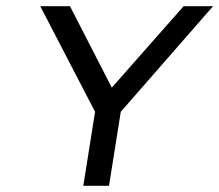

<svg xmlns="http://www.w3.org/2000/svg" viewBox="-20 -600 708 620"><path d="M110 -580 287 -239 249 0H332L370 -239L668 -580H573L341 -317L206 -580Z"/></svg>

Font: Charger Sport
Style: SeBdExtObl
Weight: 600
Designer: Jasper
Foundry: Cannot Into Space Fonts
Version: Version 1.1